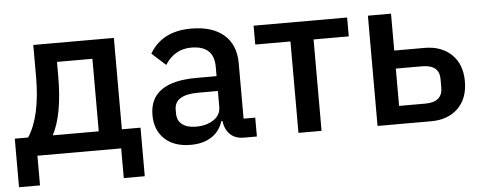

<svg xmlns="http://www.w3.org/2000/svg" viewBox="-47 -647 2266 902"><g transform="rotate(-5 1086.0 -196.0)"><path d="M9 140V-89H72Q134 -184 134 -371V-520H514V-89H602V140H503V0H108V140ZM188 -89H405V-431H238V-365Q238 -183 188 -89Z M1143 0H1082Q1041 0 1017 -23.5Q993 -47 988 -87H983Q968 -39 928.5 -13.5Q889 12 831 12Q752 12 707.5 -30Q663 -72 663 -143Q663 -299 885 -299H979V-343Q979 -443 872 -443Q793 -443 748 -372L683 -431Q742 -532 879 -532Q979 -532 1033.5 -484.5Q1088 -437 1088 -350V-89H1143ZM862 -71Q913 -71 946 -93.5Q979 -116 979 -154V-229H887Q774 -229 774 -159V-141Q774 -107 797.5 -89Q821 -71 862 -71Z M1339 0V-431H1173V-520H1614V-431H1448V0Z M1712 0V-520H1821V-346H1964Q2043 -346 2091 -300Q2139 -254 2139 -173Q2139 -92 2091.5 -46Q2044 0 1965 0ZM1821 -85H1944Q2026 -85 2026 -153V-194Q2026 -261 1944 -261H1821Z"/></g></svg>

Font: IBM Plex Sans Medm
Style: Regular
Weight: 500
Designer: Mike Abbink, Paul van der Laan, Pieter van Rosmalen
Foundry: Bold Monday
Version: Version 3.005